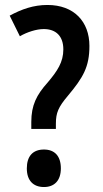

<svg xmlns="http://www.w3.org/2000/svg" viewBox="-20 -744 413 773"><path d="M106 -225H205V-246C205 -290 215 -313 253 -358C315 -432 340 -475 340 -559C340 -657 278 -724 171 -724C115 -724 67 -707 19 -681L60 -598C89 -615 127 -627 156 -627C205 -627 235 -599 235 -545C235 -494 211 -458 172 -412C127 -362 106 -320 106 -253ZM88 -66C88 -17 114 9 157 9C198 9 225 -16 225 -66C225 -117 199 -142 157 -142C112 -142 88 -115 88 -66Z"/></svg>

Font: Noto Sans Sinhala UI ExtraCondensed SemiBold
Style: Regular
Weight: 600
Width: 2
Designer: Jelle Bosma - Monotype Design Team
Foundry: Monotype Imaging Inc.
Version: Version 2.006